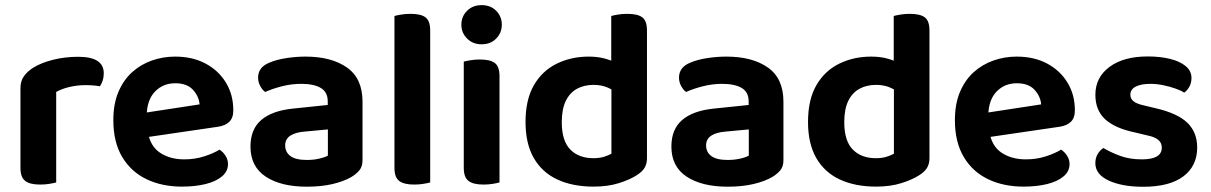

<svg xmlns="http://www.w3.org/2000/svg" viewBox="-20 -713 4726 749"><path d="M199.2 -354.2V-225.3H59.8V-369.3Q59.8 -396.3 72.9 -415.1Q86.1 -433.9 109.4 -448.8Q141.3 -468.5 187.6 -480Q233.9 -491.5 285.6 -491.5Q384.8 -491.5 384.8 -427.1Q384.8 -411.8 380.5 -398.7Q376.1 -385.6 369.8 -376.3Q359.8 -378.3 345.1 -379.6Q330.5 -380.9 313.8 -380.9Q281.7 -380.9 251.3 -373.8Q220.9 -366.6 199.2 -354.2ZM59.8 -264 199.2 -259.9V-1.3Q190.3 1.3 173.3 4.1Q156.4 7 136.5 7Q97 7 78.4 -7.1Q59.8 -21.2 59.8 -58.1Z M508.8 -171.4 503.5 -266.8 758.6 -305.8Q755.9 -337.7 732.5 -363Q709.1 -388.2 663.6 -388.2Q616.1 -388.2 584.8 -355.9Q553.6 -323.6 552.3 -263.7L556.2 -200.8Q565.2 -143.3 604.1 -117.3Q643 -91.3 698.9 -91.3Q740.9 -91.3 777.5 -103.3Q814.2 -115.3 836.2 -129.3Q850.5 -120.4 859.9 -105.2Q869.4 -90.1 869.4 -72.9Q869.4 -44.6 845.9 -24.8Q822.4 -5 782 5Q741.5 15 689.6 15Q612 15 551.5 -14Q491 -43 456.6 -100.8Q422.1 -158.6 422.1 -244.6Q422.1 -307.5 441.9 -354.3Q461.7 -401.1 495.5 -431.5Q529.3 -461.8 572.6 -477Q615.9 -492.2 663.3 -492.2Q730.9 -492.2 781.6 -465.2Q832.4 -438.2 861.2 -391Q890.1 -343.9 890.1 -282.5Q890.1 -252.6 874.1 -237.5Q858.2 -222.4 829.6 -218.4Z M1177.2 -89Q1202.7 -89 1225.6 -94.2Q1248.5 -99.4 1259.1 -106V-208.1L1169.5 -199.8Q1133.3 -197.1 1112.9 -184Q1092.5 -171 1092.5 -145.5Q1092.5 -119.7 1112.8 -104.3Q1133.1 -89 1177.2 -89ZM1171.6 -492.2Q1273.1 -492.2 1333.7 -449.5Q1394.2 -406.9 1394.2 -316.3V-87.9Q1394.2 -63.2 1381.8 -48.4Q1369.3 -33.6 1350.3 -22.3Q1321.1 -5.4 1277.1 5Q1233.1 15.3 1177.2 15.3Q1075.9 15.3 1016.5 -24Q957.1 -63.3 957.1 -141.2Q957.1 -208.9 999.3 -245Q1041.5 -281.2 1123.7 -289.5L1258.5 -303.5V-317.6Q1258.5 -353.8 1231.5 -369.8Q1204.4 -385.9 1155.4 -385.9Q1117 -385.9 1080.2 -376.5Q1043.4 -367.2 1014.4 -354.2Q1003.1 -362.5 994.9 -377.9Q986.8 -393.4 986.8 -410Q986.8 -450.5 1030.3 -468.4Q1058.6 -480.5 1096.7 -486.3Q1134.9 -492.2 1171.6 -492.2Z M1518.8 -264 1658.2 -259.9V-1.3Q1649.3 1.3 1632.3 4.1Q1615.4 7 1595.5 7Q1556 7 1537.4 -7.1Q1518.8 -21.2 1518.8 -58.1ZM1658.2 -188.3 1518.8 -192V-650.6Q1527.8 -653.3 1544.9 -656.1Q1562 -659 1581.6 -659Q1622.1 -659 1640.1 -645.2Q1658.2 -631.4 1658.2 -593.9Z M1779.8 -616.6Q1779.8 -648.8 1802.1 -670.9Q1824.3 -693 1858.9 -693Q1893.7 -693 1915.7 -670.9Q1937.6 -648.8 1937.6 -616.6Q1937.6 -585 1915.7 -562.6Q1893.7 -540.2 1858.9 -540.2Q1824.3 -540.2 1802.1 -562.6Q1779.8 -585 1779.8 -616.6ZM1789.2 -264H1928.6V-1.3Q1919.6 1.3 1902.7 4.1Q1885.7 7 1865.8 7Q1826.3 7 1807.8 -7.1Q1789.2 -21.2 1789.2 -58.1ZM1928.6 -192H1789.2V-472.5Q1798.1 -475.2 1815.2 -478Q1832.3 -480.9 1852.2 -480.9Q1892.4 -480.9 1910.5 -467.1Q1928.6 -453.3 1928.6 -415.5Z M2365.2 -113.3V-419L2503.9 -419.3V-96.5Q2503.9 -73.5 2494.1 -57.7Q2484.3 -41.9 2463 -28.9Q2437 -12 2394.1 1.5Q2351.2 15 2295.9 15Q2214 15 2154.4 -12.7Q2094.8 -40.3 2062.4 -96.4Q2030.1 -152.6 2030.1 -236.9Q2030.1 -324.6 2062.9 -380.9Q2095.7 -437.2 2152 -464.7Q2208.3 -492.2 2276.9 -492.2Q2313.3 -492.2 2342.3 -483.8Q2371.4 -475.4 2389.4 -464.1V-347.8Q2374.4 -360.9 2350.5 -371.4Q2326.6 -381.9 2295.5 -381.9Q2259.1 -381.9 2231 -366.8Q2203 -351.6 2187.2 -319.5Q2171.5 -287.4 2171.5 -236.2Q2171.5 -163.7 2204.6 -129.8Q2237.7 -95.9 2294.9 -95.9Q2318.7 -95.9 2336.2 -101.4Q2353.8 -106.9 2365.2 -113.3ZM2503.9 -391.4 2364.5 -391V-650.6Q2373.5 -653.3 2390.6 -656.1Q2407.7 -659 2427.3 -659Q2467.7 -659 2485.8 -645.2Q2503.9 -631.4 2503.9 -593.9Z M2819.2 -89Q2844.7 -89 2867.6 -94.2Q2890.5 -99.4 2901.1 -106V-208.1L2811.5 -199.8Q2775.3 -197.1 2754.9 -184Q2734.5 -171 2734.5 -145.5Q2734.5 -119.7 2754.8 -104.3Q2775.1 -89 2819.2 -89ZM2813.6 -492.2Q2915.1 -492.2 2975.7 -449.5Q3036.2 -406.9 3036.2 -316.3V-87.9Q3036.2 -63.2 3023.8 -48.4Q3011.3 -33.6 2992.3 -22.3Q2963.1 -5.4 2919.1 5Q2875.1 15.3 2819.2 15.3Q2717.9 15.3 2658.5 -24Q2599.1 -63.3 2599.1 -141.2Q2599.1 -208.9 2641.3 -245Q2683.5 -281.2 2765.7 -289.5L2900.5 -303.5V-317.6Q2900.5 -353.8 2873.5 -369.8Q2846.4 -385.9 2797.4 -385.9Q2759 -385.9 2722.2 -376.5Q2685.4 -367.2 2656.4 -354.2Q2645.1 -362.5 2636.9 -377.9Q2628.8 -393.4 2628.8 -410Q2628.8 -450.5 2672.3 -468.4Q2700.6 -480.5 2738.7 -486.3Q2776.9 -492.2 2813.6 -492.2Z M3467.2 -113.3V-419L3605.9 -419.3V-96.5Q3605.9 -73.5 3596.1 -57.7Q3586.3 -41.9 3565 -28.9Q3539 -12 3496.1 1.5Q3453.2 15 3397.9 15Q3316 15 3256.4 -12.7Q3196.8 -40.3 3164.4 -96.4Q3132.1 -152.6 3132.1 -236.9Q3132.1 -324.6 3164.9 -380.9Q3197.7 -437.2 3254 -464.7Q3310.3 -492.2 3378.9 -492.2Q3415.3 -492.2 3444.3 -483.8Q3473.4 -475.4 3491.4 -464.1V-347.8Q3476.4 -360.9 3452.5 -371.4Q3428.6 -381.9 3397.5 -381.9Q3361.1 -381.9 3333 -366.8Q3305 -351.6 3289.2 -319.5Q3273.5 -287.4 3273.5 -236.2Q3273.5 -163.7 3306.6 -129.8Q3339.7 -95.9 3396.9 -95.9Q3420.7 -95.9 3438.2 -101.4Q3455.8 -106.9 3467.2 -113.3ZM3605.9 -391.4 3466.5 -391V-650.6Q3475.5 -653.3 3492.6 -656.1Q3509.7 -659 3529.3 -659Q3569.7 -659 3587.8 -645.2Q3605.9 -631.4 3605.9 -593.9Z M3791.8 -171.4 3786.5 -266.8 4041.6 -305.8Q4038.9 -337.7 4015.5 -363Q3992.1 -388.2 3946.6 -388.2Q3899.1 -388.2 3867.8 -355.9Q3836.6 -323.6 3835.3 -263.7L3839.2 -200.8Q3848.2 -143.3 3887.1 -117.3Q3926 -91.3 3981.9 -91.3Q4023.9 -91.3 4060.5 -103.3Q4097.2 -115.3 4119.2 -129.3Q4133.5 -120.4 4142.9 -105.2Q4152.4 -90.1 4152.4 -72.9Q4152.4 -44.6 4128.9 -24.8Q4105.4 -5 4065 5Q4024.5 15 3972.6 15Q3895 15 3834.5 -14Q3774 -43 3739.6 -100.8Q3705.1 -158.6 3705.1 -244.6Q3705.1 -307.5 3724.9 -354.3Q3744.7 -401.1 3778.5 -431.5Q3812.3 -461.8 3855.6 -477Q3898.9 -492.2 3946.3 -492.2Q4013.9 -492.2 4064.6 -465.2Q4115.4 -438.2 4144.2 -391Q4173.1 -343.9 4173.1 -282.5Q4173.1 -252.6 4157.1 -237.5Q4141.2 -222.4 4112.6 -218.4Z M4650.3 -137.5Q4650.3 -65.6 4596.3 -25Q4542.4 15.6 4439.5 15.6Q4357.6 15.6 4305.3 -8.5Q4253 -32.7 4253 -76.5Q4253 -96.4 4261.8 -111.6Q4270.6 -126.7 4284.3 -135.7Q4312.6 -118.7 4349.6 -105Q4386.6 -91.3 4434.6 -91.3Q4512.2 -91.3 4512.2 -136.9Q4512.2 -156 4498.3 -167.5Q4484.4 -179.1 4454.4 -185.1L4406.4 -196.6Q4328.9 -212.9 4291 -248Q4253.1 -283.1 4253.1 -343.3Q4253.1 -410.9 4308 -451.8Q4362.8 -492.8 4457.4 -492.8Q4505.8 -492.8 4544.4 -483.3Q4583 -473.8 4605.5 -455Q4628 -436.2 4628 -409Q4628 -390 4620.1 -375.4Q4612.3 -360.8 4600 -351.8Q4588.7 -359.2 4566.9 -367Q4545.1 -374.9 4518.7 -380.4Q4492.4 -385.9 4468.4 -385.9Q4431.6 -385.9 4410.6 -375.2Q4389.5 -364.4 4389.5 -343.3Q4389.5 -328.6 4401.4 -318.4Q4413.2 -308.1 4443.3 -301.5L4487.2 -291.1Q4573.7 -271.1 4612 -234Q4650.3 -196.8 4650.3 -137.5Z"/></svg>

Font: Baloo Tamma 2
Style: Regular
Weight: 400
Designer: Divya Kowshik, Shuchita Grover and Ek Type
Foundry: Ek Type
Version: Version 1.700